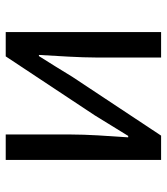

<svg xmlns="http://www.w3.org/2000/svg" viewBox="24 -607 583 671"><g transform="rotate(90 315.5 -271.5)"><path d="M92 0H177L383 -311C403 -344 434 -394 455 -428H460C455 -357 450 -285 450 -227V0H539V-543H454L248 -232C228 -199 197 -149 176 -116H172C176 -186 181 -259 181 -316V-543H92Z"/></g></svg>

Font: Noto Sans KR
Style: Regular
Weight: 400
Designer: Ryoko NISHIZUKA 西塚涼子 (kana, bopomofo & ideographs); Paul D. Hunt (Latin, Greek & Cyrillic); Sandoll Communications 산돌커뮤니
Foundry: Adobe
Version: Version 2.004;hotconv 1.0.118;makeotfexe 2.5.65603